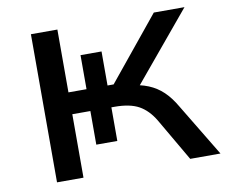

<svg xmlns="http://www.w3.org/2000/svg" viewBox="-77 -802 1072 900"><g transform="rotate(-10 458.5 -352.5)"><path d="M124 0V-705H250V-406H336V-568H436V-406H465L709 -705H855L572 -365L534 -389Q587 -384 626 -368Q665 -352 695 -323.5Q725 -295 751 -250L902 0H758L640 -203Q609 -255 566.5 -278.5Q524 -302 451 -302H417L436 -315V-142H336V-302H250V0Z"/></g></svg>

Font: Nunito Sans 7pt Expanded SemiBold
Style: Regular
Weight: 600
Width: 7
Designer: Vernon Adams
Foundry: Vernon Adams
Version: Version 3.101;gftools[0.9.27]